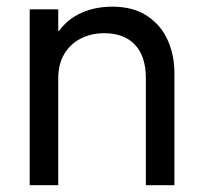

<svg xmlns="http://www.w3.org/2000/svg" viewBox="-20 -545 598 565"><path d="M67.4 -517.6H151.4V-454.1H153.8Q178.7 -488.8 219.5 -507.1Q260.3 -525.4 310.5 -525.4Q372.6 -525.4 413.6 -497.8Q454.6 -470.2 473.9 -426Q493.2 -381.8 493.2 -332V0H409.2V-314.5Q409.2 -379.4 377.2 -413.3Q345.2 -447.3 287.1 -447.3Q248.5 -447.3 217.8 -431.6Q187 -416 169.2 -386.2Q151.4 -356.4 151.4 -314.5V0H67.4Z"/></svg>

Font: Reddit Sans A
Style: Regular
Weight: 400
Designer: Stephen Hutchings
Foundry: Reddit
Version: Version 1.013